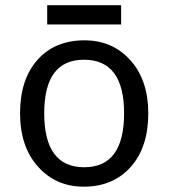

<svg xmlns="http://www.w3.org/2000/svg" viewBox="-20 -699 640 729"><path d="M297.9 9.8Q192.4 9.8 124.3 -66.2Q56.2 -142.1 56.2 -269Q56.2 -397.5 122.3 -471.7Q188.5 -545.9 300.8 -545.9Q407.2 -545.9 475.1 -470.2Q543 -394.5 543 -269Q543 -139.6 476.1 -64.9Q409.2 9.8 297.9 9.8ZM299.8 -64Q451.2 -64 451.2 -269Q451.2 -472.2 298.8 -472.2Q147.9 -472.2 147.9 -269Q147.9 -64 299.8 -64ZM159.2 -679.2H439.9V-606H159.2Z"/></svg>

Font: Droid Sans Mono
Style: Regular
Weight: 400
Monospace: yes
Foundry: Ascender Corporation
Version: Version 1.00 build 112